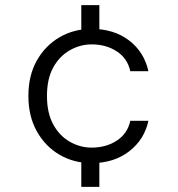

<svg xmlns="http://www.w3.org/2000/svg" viewBox="-20 -620 690 744"><path d="M335 12Q266 12 210.5 -20.5Q155 -53 122.5 -111.5Q90 -170 90 -248Q90 -327 122.5 -385Q155 -443 210.5 -475.5Q266 -508 335 -508Q422 -508 480.5 -463Q539 -418 555 -344H485Q474 -394 432.5 -421Q391 -448 335 -448Q291 -448 251 -425.5Q211 -403 186.5 -359Q162 -315 162 -248Q162 -182 186.5 -137.5Q211 -93 251 -70.5Q291 -48 335 -48Q391 -48 432.5 -75Q474 -102 485 -152H555Q540 -80 481 -34Q422 12 335 12ZM295 104V-33H365V104ZM295 -463V-600H365V-463Z"/></svg>

Font: Host Grotesk Light Light
Style: Regular
Weight: 300
Version: Version 1.003